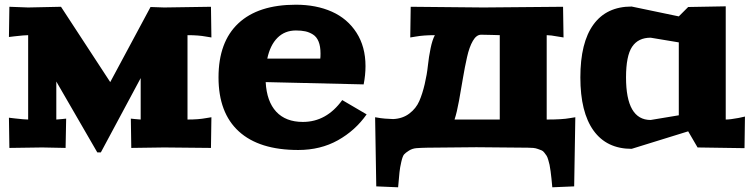

<svg xmlns="http://www.w3.org/2000/svg" viewBox="-20 -630 3215 819"><path d="M879.9 -601.1 881.8 -470.2 857.9 -474.1Q826.7 -480 779.8 -480V-120.1Q826.7 -120.1 857.9 -126L881.8 -129.9L879.9 1L680.2 -1L540 1L538.1 -124L556.2 -122.1Q575.7 -120.1 580.1 -120.1V-296.9L410.2 20H395L220.2 -282.2V-120.1Q224.6 -120.1 244.1 -122.1L262.2 -124L259.8 1L160.2 -1L20 1L18.1 -127.9L42 -125Q85 -120.1 100.1 -120.1V-480Q85 -480 42 -475.1L18.1 -472.2L20 -601.1L100.1 -598.1L240.2 -601.1L450.2 -279.8L622.1 -600.1L680.2 -598.1Z M1242.2 -609.9Q1329.1 -609.9 1395.8 -580.1Q1462.4 -550.3 1500.7 -490.5Q1539.1 -430.7 1539.1 -348.1Q1539.1 -310.1 1531.2 -270L1113.3 -279.8Q1117.7 -197.3 1158.2 -153.6Q1198.7 -109.9 1272 -109.9Q1372.6 -109.9 1439.9 -203.1L1543.9 -142.1Q1495.6 -73.2 1421.4 -31.7Q1347.2 9.8 1252 9.8Q1085.9 9.8 999 -69.3Q912.1 -148.4 912.1 -299.8Q912.1 -451.2 996.8 -530.5Q1081.5 -609.9 1242.2 -609.9ZM1242.2 -500Q1194.8 -500 1163.6 -468.8Q1132.3 -437.5 1120.1 -379.9H1346.2Q1347.2 -387.7 1347.2 -401.9Q1347.2 -432.6 1338.9 -452.9Q1330.6 -473.1 1314.9 -482.9Q1299.3 -492.7 1282.5 -496.3Q1265.6 -500 1242.2 -500Z M2381.8 -601.1 2383.8 -470.2 2359.9 -474.1Q2328.6 -480 2312 -480V-120.1Q2378.9 -120.1 2410.2 -126L2434.1 -129.9L2429.2 165L2335.9 168.9Q2333.5 143.6 2332.3 131.1Q2331.1 118.7 2328.6 100.1Q2326.2 81.5 2324.2 73Q2322.3 64.5 2318.6 51.8Q2314.9 39.1 2311.3 33.9Q2307.6 28.8 2302 21.2Q2296.4 13.7 2289.8 11.2Q2283.2 8.8 2274.2 5.4Q2265.1 2 2254.9 1Q2244.6 0 2231 0L2012.2 -2L1803.2 0Q1773.9 0.5 1756.3 2Q1738.8 3.4 1724.4 12.5Q1710 21.5 1703.6 28.8Q1697.3 36.1 1691.7 60.8Q1686 85.4 1684.1 104.5Q1682.1 123.5 1678.2 168.9L1585 165L1580.1 -129.9L1604 -126Q1613.8 -124 1657.2 -122.1Q1697.8 -124 1726.3 -145.8Q1754.9 -167.5 1768.6 -199Q1782.2 -230.5 1791.7 -271.5Q1801.3 -312.5 1805.2 -349.9Q1809.1 -387.2 1816.7 -423.8Q1824.2 -460.4 1835 -480Q1787.1 -480 1753.9 -474.1L1730 -470.2L1731.9 -601.1L2042 -598.1ZM2111.8 -480Q2109.9 -480 2077.4 -481Q2044.9 -481.9 2032.2 -481.9Q2012.2 -481.9 1997.1 -455.8Q1981.9 -429.7 1972.2 -386.2Q1962.4 -342.8 1954.8 -297.1Q1947.3 -251.5 1938 -200.4Q1928.7 -149.4 1918.9 -120.1H2111.8Z M3075.7 -603V-120.1Q3095.2 -120.1 3131.3 -127L3157.7 -132.8L3155.8 2L2955.6 -1L2915.5 -69.8L2674.3 4.9Q2567.9 4.9 2511.7 -73.2Q2455.6 -151.4 2455.6 -299.8Q2455.6 -448.7 2511.5 -525.4Q2567.4 -602.1 2674.3 -602.1L2875.5 -560.1L2915.5 -600.1ZM2875.5 -449.2 2755.4 -469.2Q2702.1 -469.2 2676.3 -430.4Q2650.4 -391.6 2650.4 -299.8Q2650.4 -118.2 2755.4 -118.2L2875.5 -138.2Z"/></svg>

Font: Zantroke
Style: Regular
Weight: 500
Foundry: gluk
Version: Version 0.36